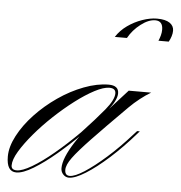

<svg xmlns="http://www.w3.org/2000/svg" viewBox="-98 -580 594 631"><g transform="rotate(5 198.5 -264.0)"><path d="M-22 7Q-54 7 -54 -43Q-54 -75 -34.5 -112Q-15 -149 17.5 -183.5Q50 -218 90.5 -246Q131 -274 174.5 -290.5Q218 -307 256 -307Q289 -307 289 -281Q289 -258 259 -222Q229 -186 184 -138Q148 -102 108.5 -68.5Q69 -35 34.5 -14Q0 7 -22 7ZM-21 0Q-3 0 28.5 -18.5Q60 -37 99 -69.5Q138 -102 179 -143Q224 -191 252 -225Q280 -259 280 -280Q280 -297 259 -297Q240 -297 210.5 -281.5Q181 -266 147.5 -240.5Q114 -215 81 -184Q48 -153 21 -121Q-6 -89 -22.5 -61.5Q-39 -34 -39 -15Q-39 0 -21 0ZM371 -163 363 -154Q323 -108 282 -71Q241 -34 206.5 -12.5Q172 9 152 9Q141 9 133 0.5Q125 -8 125 -20Q125 -53 160.5 -108Q196 -163 260 -229H265L323 -293H397Q380 -283 361.5 -268.5Q343 -254 327 -238Q255 -166 214 -123Q173 -80 155.5 -56Q138 -32 138 -16Q138 3 154 3Q171 3 202 -17Q233 -37 272 -71.5Q311 -106 351 -151L362 -163ZM302 -465H262Q276 -487 298.5 -503Q321 -519 347 -528Q373 -537 395 -537Q423 -537 437 -527.5Q451 -518 451 -502Q451 -493 448 -483.5Q445 -474 440 -465H406Q410 -474 412.5 -483.5Q415 -493 415 -502Q415 -531 390 -531Q368 -531 342.5 -511.5Q317 -492 302 -465Z"/></g></svg>

Font: Ballet 24pt
Style: Regular
Weight: 400
Designer: Maximiliano R. Sproviero
Foundry: Omnibus-Type
Version: Version 1.100